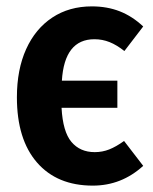

<svg xmlns="http://www.w3.org/2000/svg" viewBox="-20 -566 481 602"><path d="M369 -124 429 -46Q361 16 271 16Q159 16 96 -56.5Q33 -129 33 -261Q33 -348 62 -412Q91 -476 144 -511Q197 -546 268 -546Q316 -546 355.5 -530.5Q395 -515 429 -483L370 -406Q346 -425 323.5 -434Q301 -443 276 -443Q182 -443 174 -313H348V-228H173Q177 -153 204 -121Q231 -89 277 -89Q301 -89 322.5 -97.5Q344 -106 369 -124Z"/></svg>

Font: Fira Sans Condensed SemiBold
Style: Regular
Weight: 600
Width: 3
Designer: bBox Type GmbH & Carrois Corporate GbR & Edenspiekermann AG
Foundry: bBox Type GmbH & Carrois Corporate GbR & Edenspiekermann AG
Version: Version 4.301